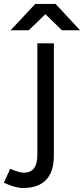

<svg xmlns="http://www.w3.org/2000/svg" viewBox="-75 -736 428 978"><path d="M-55.4 194.6 -22.8 123.8Q24.6 143.8 45.6 143.8Q80.6 143.8 97.9 121.5Q115.2 99.2 115.2 54.2V-515.4H199.4V56.8Q199.4 139 159.7 180.3Q120 221.6 42.2 221.6Q22.6 221.6 -1.7 215Q-26 208.4 -55.4 194.6ZM105.6 -712.8V-716H208.2L332.6 -582H240.4ZM104.6 -716H207.2V-712.8L71.6 -582H-20.8Z"/></svg>

Font: 寒蝉端黑体 Light
Style: Regular
Weight: 300
Designer: ChillDuanSans {Warren2060}; 
Source Han Sans {Ryoko NISHIZUKA 西塚涼子 (kana, bopomofo & ideographs); Paul D. Hunt (Latin, G
Foundry: ChillType&Adobe
Version: Version 1.300;Glyphs 3.3 (3306)